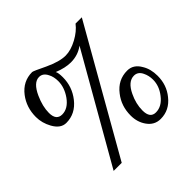

<svg xmlns="http://www.w3.org/2000/svg" viewBox="-191 -916 1126 1126"><g transform="rotate(-45 371.5 -353.5)"><path d="M277 -571Q277 -607 263 -633Q246 -668 214 -668Q168 -668 134 -593Q106 -531 106 -478Q106 -416 155 -416Q204 -416 242 -469Q277 -519 277 -571ZM676 -184Q676 -218 662 -246Q646 -280 613 -280Q564 -280 531 -211Q504 -155 504 -100Q504 -36 552 -36Q602 -36 640 -86Q676 -132 676 -184ZM639 -738 201 31H134L512 -630Q466 -596 407 -596Q361 -596 304 -619Q312 -605 312 -568Q312 -490 264 -429Q213 -364 137 -364Q91 -364 61 -418Q35 -465 35 -515Q35 -594 80 -653Q129 -717 206 -717Q214 -717 288 -681Q363 -646 413 -646Q457 -646 509 -674Q559 -701 587 -738ZM711 -181Q711 -105 666 -50Q618 11 545 11Q493 11 462 -34Q434 -74 434 -128Q434 -207 480 -265Q529 -329 606 -329Q657 -329 686 -278Q711 -238 711 -181Z"/></g></svg>

Font: Ekushey Amar Bangla
Style: Regular
Weight: 400
Designer: Al Mamun Sumon
Foundry: Al Mamun Sumon
Version: Version 1.0